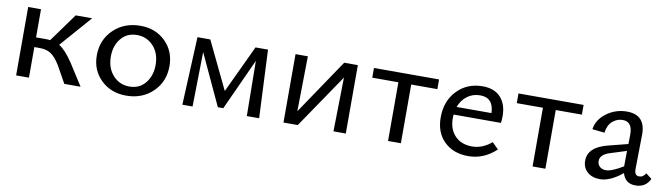

<svg xmlns="http://www.w3.org/2000/svg" viewBox="-30 -783 3990 1150"><g transform="rotate(10 1964.5 -208.0)"><path d="M381 -133 466 0H367L310 -102Q281 -150 253.5 -168Q226 -186 184 -186H152V0H74V-416H152V-245H209Q229 -245 238 -243L363 -416H463L296 -225Q334 -203 381 -133Z M743 5Q650 5 589.5 -54Q529 -113 529 -202Q529 -297 593.5 -359.5Q658 -422 757 -422Q849 -422 909 -363Q969 -304 969 -214Q969 -119 905 -57Q841 5 743 5ZM753 -52Q814 -52 850 -96.5Q886 -141 886 -206Q886 -277 846 -320.5Q806 -364 746 -364Q685 -364 649 -320Q613 -276 613 -211Q613 -140 653 -96Q693 -52 753 -52Z M1552 0H1477L1473 -335L1330 -22H1297L1153 -332L1147 0H1085L1104 -414H1182L1321 -125L1457 -414H1533Z M2079 -416V0H2004L2010 -328L1787 0H1700V-416H1775L1770 -81L1996 -416Z M2573 -416V-357H2414V0H2336V-357H2177V-416Z M2955 -102 2993 -64Q2918 6 2824 6Q2733 6 2677.5 -48Q2622 -102 2622 -194Q2622 -294 2683 -357.5Q2744 -421 2838 -421Q2910 -421 2948 -379Q2986 -337 2986 -265Q2986 -238 2983 -224H2695Q2694 -217 2694 -203Q2694 -135 2732.5 -95Q2771 -55 2837 -55Q2899 -55 2955 -102ZM2833 -365Q2788 -365 2754.5 -340Q2721 -315 2705 -272H2917Q2914 -365 2833 -365Z M3452 -416V-357H3293V0H3215V-357H3056V-416Z M3893 -78 3929 -50Q3903 5 3841 5Q3778 5 3761 -56Q3687 5 3624 5Q3577 5 3548 -21Q3519 -47 3519 -89Q3519 -172 3639 -202L3757 -232L3758 -288Q3759 -368 3699 -368Q3665 -368 3637.5 -344.5Q3610 -321 3604 -274L3529 -282Q3538 -342 3592.5 -382Q3647 -422 3715 -422Q3830 -422 3828 -299L3825 -91Q3825 -52 3853 -52Q3879 -52 3893 -78ZM3651 -54Q3686 -54 3755 -96V-104L3756 -190L3658 -159Q3599 -141 3599 -101Q3599 -80 3613.5 -67Q3628 -54 3651 -54Z"/></g></svg>

Font: EauTest Medium
Style: Regular
Weight: 500
Designer: Christian Thalmann (Catharsis Fonts)
Version: Version 0.001;PS 000.001;hotconv 1.0.88;makeotf.lib2.5.64775